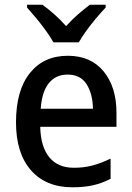

<svg xmlns="http://www.w3.org/2000/svg" viewBox="-20 -786 559 816"><path d="M268 -549Q366 -549 420.5 -482.5Q475 -416 475 -307V-247H151Q153 -162 189.5 -117.5Q226 -73 294 -73Q338 -73 374.5 -83Q411 -93 450 -112V-26Q413 -7 375 1.5Q337 10 288 10Q175 10 111.5 -62.5Q48 -135 48 -266Q48 -402 107 -475.5Q166 -549 268 -549ZM267 -469Q217 -469 187.5 -432.5Q158 -396 153 -324H375Q374 -387 348 -428Q322 -469 267 -469ZM207 -606Q195 -628 175.5 -655Q156 -682 134.5 -708Q113 -734 95 -754V-766H160Q184 -749 210.5 -725.5Q237 -702 261 -675Q286 -703 311.5 -725Q337 -747 362 -766H429V-754Q411 -735 389 -709Q367 -683 347 -655.5Q327 -628 315 -606Z"/></svg>

Font: Noto Sans Sinhala SemiCondensed Medium
Style: Regular
Weight: 500
Width: 4
Designer: Jelle Bosma - Monotype Design Team
Foundry: Monotype Imaging Inc.
Version: Version 2.006; ttfautohint (v1.8.4.7-5d5b)